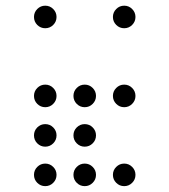

<svg xmlns="http://www.w3.org/2000/svg" viewBox="-20 -674 587 665"><path d="M175.8 -615.2Q175.8 -599.1 164.3 -587.6Q152.8 -576.2 136.7 -576.2Q120.6 -576.2 109.1 -587.6Q97.7 -599.1 97.7 -615.2Q97.7 -631.3 109.1 -642.8Q120.6 -654.3 136.7 -654.3Q152.8 -654.3 164.3 -642.8Q175.8 -631.3 175.8 -615.2ZM449.2 -615.2Q449.2 -599.1 437.7 -587.6Q426.3 -576.2 410.2 -576.2Q394 -576.2 382.6 -587.6Q371.1 -599.1 371.1 -615.2Q371.1 -631.3 382.6 -642.8Q394 -654.3 410.2 -654.3Q426.3 -654.3 437.7 -642.8Q449.2 -631.3 449.2 -615.2ZM175.8 -341.8Q175.8 -325.7 164.3 -314.2Q152.8 -302.7 136.7 -302.7Q120.6 -302.7 109.1 -314.2Q97.7 -325.7 97.7 -341.8Q97.7 -357.9 109.1 -369.4Q120.6 -380.9 136.7 -380.9Q152.8 -380.9 164.3 -369.4Q175.8 -357.9 175.8 -341.8ZM175.8 -205.1Q175.8 -189 164.3 -177.5Q152.8 -166 136.7 -166Q120.6 -166 109.1 -177.5Q97.7 -189 97.7 -205.1Q97.7 -221.2 109.1 -232.7Q120.6 -244.1 136.7 -244.1Q152.8 -244.1 164.3 -232.7Q175.8 -221.2 175.8 -205.1ZM175.8 -68.4Q175.8 -52.2 164.3 -40.8Q152.8 -29.3 136.7 -29.3Q120.6 -29.3 109.1 -40.8Q97.7 -52.2 97.7 -68.4Q97.7 -84.5 109.1 -95.9Q120.6 -107.4 136.7 -107.4Q152.8 -107.4 164.3 -95.9Q175.8 -84.5 175.8 -68.4ZM312.5 -68.4Q312.5 -52.2 301 -40.8Q289.6 -29.3 273.4 -29.3Q257.3 -29.3 245.8 -40.8Q234.4 -52.2 234.4 -68.4Q234.4 -84.5 245.8 -95.9Q257.3 -107.4 273.4 -107.4Q289.6 -107.4 301 -95.9Q312.5 -84.5 312.5 -68.4ZM449.2 -68.4Q449.2 -52.2 437.7 -40.8Q426.3 -29.3 410.2 -29.3Q394 -29.3 382.6 -40.8Q371.1 -52.2 371.1 -68.4Q371.1 -84.5 382.6 -95.9Q394 -107.4 410.2 -107.4Q426.3 -107.4 437.7 -95.9Q449.2 -84.5 449.2 -68.4ZM312.5 -205.1Q312.5 -189 301 -177.5Q289.6 -166 273.4 -166Q257.3 -166 245.8 -177.5Q234.4 -189 234.4 -205.1Q234.4 -221.2 245.8 -232.7Q257.3 -244.1 273.4 -244.1Q289.6 -244.1 301 -232.7Q312.5 -221.2 312.5 -205.1ZM312.5 -341.8Q312.5 -325.7 301 -314.2Q289.6 -302.7 273.4 -302.7Q257.3 -302.7 245.8 -314.2Q234.4 -325.7 234.4 -341.8Q234.4 -357.9 245.8 -369.4Q257.3 -380.9 273.4 -380.9Q289.6 -380.9 301 -369.4Q312.5 -357.9 312.5 -341.8ZM449.2 -341.8Q449.2 -325.7 437.7 -314.2Q426.3 -302.7 410.2 -302.7Q394 -302.7 382.6 -314.2Q371.1 -325.7 371.1 -341.8Q371.1 -357.9 382.6 -369.4Q394 -380.9 410.2 -380.9Q426.3 -380.9 437.7 -369.4Q449.2 -357.9 449.2 -341.8Z"/></svg>

Font: DatDot Light
Style: Regular
Weight: 300
Designer: GGBot
Version: 1.00